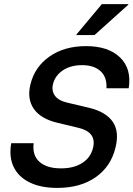

<svg xmlns="http://www.w3.org/2000/svg" viewBox="-20 -911 654 941"><path d="M260.8 10Q180 10 125 -17.1Q70 -44.2 46.7 -93.3Q23.3 -142.5 35 -209.2H145Q137.5 -150 173.3 -117.9Q209.2 -85.8 279.2 -85.8Q341.7 -85.8 382.9 -112.1Q424.2 -138.3 435.8 -185.8Q455 -262.5 365.8 -284.2L261.7 -309.2Q180 -328.3 145.8 -377.5Q111.7 -426.7 129.2 -497.5Q150 -583.3 222.9 -634.2Q295.8 -685 401.7 -685Q510.8 -685 568.3 -629.6Q625.8 -574.2 610.8 -478.3H501.7Q505 -532.5 472.9 -562.1Q440.8 -591.7 382.5 -591.7Q326.7 -591.7 288.8 -566.7Q250.8 -541.7 240 -500Q231.7 -466.7 248.8 -442.5Q265.8 -418.3 308.3 -408.3L417.5 -382.5Q499.2 -362.5 532.5 -314.2Q565.8 -265.8 545.8 -186.7Q523.3 -94.2 448.3 -42.1Q373.3 10 260.8 10ZM354.2 -739.2 355 -742.5 479.2 -890.8H609.2L608.3 -887.5L443.3 -739.2Z"/></svg>

Font: Funnel Sans Medium
Style: Italic
Weight: 500
Italic angle: -14.036°
Version: Version 1.000; Beta; Release 5; Build 24; ttfautohint (v1.8.